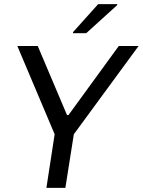

<svg xmlns="http://www.w3.org/2000/svg" viewBox="-20 -911 692 931"><path d="M205 0 245 -260 64 -688H163L305 -353H312L556 -688H652L338 -260L297 0ZM334 -750V-755L456 -891H549L548 -886L398 -750Z"/></svg>

Font: Azeri Sans
Style: Italic
Weight: 400
Designer: Hector Gatti & Omnibus-Type (original fonts) / Cristiano Sobral (main changes and remastering)
Foundry: Omnibus-Type
Version: Version 0.07;August 21, 2020;FontCreator 13.0.0.2681 64-bit;